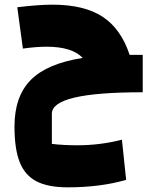

<svg xmlns="http://www.w3.org/2000/svg" viewBox="-20 -505 631 822"><path d="M202 -18V111Q225 114 254.5 115.5Q284 117 310 117Q409 117 502 93L520 265Q410 297 270 297Q186 297 136.5 271.5Q87 246 64.5 189.5Q42 133 42 37Q42 -92 111.5 -162.5Q181 -233 334 -257Q289 -305 179 -305Q135 -305 78 -297L54 -474Q145 -485 205 -485Q340 -485 419 -433.5Q498 -382 535 -270H591V-110Q394 -110 298 -87Q202 -64 202 -18Z"/></svg>

Font: Changa ExtraBold
Style: Regular
Weight: 800
Designer: Eduardo Rodriguez Tunni
Foundry: Eduardo Rodriguez Tunni
Version: Version 2.002; ttfautohint (v1.5) -l 8 -r 50 -G 220 -x 14 -H